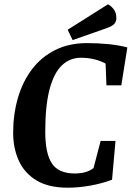

<svg xmlns="http://www.w3.org/2000/svg" viewBox="-20 -860 611 891"><path d="M294 11Q205 11 149 -23Q93 -57 67 -115Q41 -173 41 -244Q41 -329 63 -405Q85 -481 128 -538Q171 -595 235.5 -627.5Q300 -660 384 -660Q437 -660 485 -655Q533 -650 571 -640L543 -464H474L470 -565Q446 -578 417 -585Q388 -592 356 -592Q304 -592 267 -556.5Q230 -521 210 -445.5Q190 -370 190 -248Q190 -149 220.5 -102Q251 -55 327 -55Q355 -55 377 -61.5Q399 -68 414 -80L447 -206H516L500 -26Q452 -8 398 1.5Q344 11 294 11ZM317 -674 294 -722 481 -840Q494 -834 507 -818Q520 -802 520 -775Q520 -762 512 -751Q504 -740 474 -729Z"/></svg>

Font: Faustina
Style: Bold Italic
Weight: 700
Italic angle: -8°
Designer: Alfonso Garcia
Foundry: http://www.omnibus-type.com
Version: Version 1.200